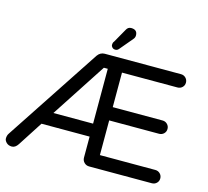

<svg xmlns="http://www.w3.org/2000/svg" viewBox="-123 -1038 1286 1187"><g transform="rotate(15 520.0 -444.5)"><path d="M945 -85Q963 -85 975.5 -72.5Q988 -60 988 -42Q988 -24 975.5 -12Q963 0 945 0H544Q525 0 512 -13Q499 -26 499 -45V-179H191L89 -21Q72 5 50 5Q28 5 15 -8Q2 -21 2 -34Q2 -54 12 -68L411 -673Q429 -698 457 -698H945Q963 -698 975.5 -685.5Q988 -673 988 -655Q988 -637 975.5 -625Q963 -613 945 -613H590V-392H909Q927 -392 939.5 -379.5Q952 -367 952 -349Q952 -331 939.5 -319Q927 -307 909 -307H590V-85ZM499 -613H474L245 -262H499ZM544 -875Q554 -894 574 -894Q614 -894 614 -857Q614 -843 604 -832L535 -750Q526 -739 513.5 -739Q501 -739 493.5 -746.5Q486 -754 486 -763Q486 -778 493 -785Z"/></g></svg>

Font: Varela Round
Style: Regular
Weight: 400
Designer: Joe Prince
Foundry: Joe Prince
Version: Version 1.000